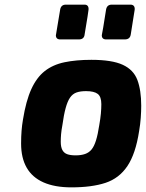

<svg xmlns="http://www.w3.org/2000/svg" viewBox="-20 -802 629 828"><path d="M288 6Q216 6 167.5 -15.5Q119 -37 95 -79Q71 -121 71 -183Q71 -213 73 -238Q75 -263 79 -286Q92 -367 115 -417.5Q138 -468 173 -495.5Q208 -523 258 -533.5Q308 -544 374 -544Q463 -544 509.5 -522.5Q556 -501 572.5 -457Q589 -413 589 -346Q589 -322 587 -294Q585 -266 580 -237Q565 -139 529.5 -86Q494 -33 435 -13.5Q376 6 288 6ZM306 -132Q330 -132 347 -138Q364 -144 375 -157.5Q386 -171 394 -196.5Q402 -222 408 -262Q413 -290 415 -312Q417 -334 417 -353Q417 -385 401.5 -397Q386 -409 351 -409Q326 -409 309.5 -403Q293 -397 282 -381Q271 -365 263 -335.5Q255 -306 249 -262Q245 -241 243.5 -224Q242 -207 242 -191Q242 -168 249 -155Q256 -142 270 -137Q284 -132 306 -132ZM438 -632Q419 -632 419 -650Q419 -651 420 -655.5Q421 -660 425 -683Q429 -706 437 -758Q440 -782 462 -782H542Q561 -782 561 -763Q561 -763 560.5 -758Q560 -753 556 -730Q552 -707 544 -654Q541 -632 518 -632ZM240 -632Q221 -632 221 -650Q221 -651 222 -655.5Q223 -660 226.5 -683Q230 -706 239 -758Q242 -782 264 -782H344Q362 -782 362 -763Q362 -763 361.5 -758Q361 -753 357.5 -730Q354 -707 345 -654Q343 -632 320 -632Z"/></svg>

Font: Exo Thin ExtraBold
Style: Italic
Weight: 800
Italic angle: -9°
Version: Version 2.000